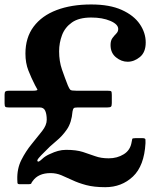

<svg xmlns="http://www.w3.org/2000/svg" viewBox="-20 -784 697 838"><path d="M55.5 0Q54 -47.5 73.2 -85.8Q92.5 -124 118.2 -155.2Q144 -186.5 164 -212.2Q184 -238 184 -261Q184 -285.5 177.5 -300.2Q171 -315 154 -315H18.5Q7 -315 3.5 -317.8Q0 -320.5 0 -332.5V-371Q0 -382 4 -385Q8 -388 18.5 -388H123Q146 -388 143 -393.8Q140 -399.5 133 -412Q117 -443 104 -476Q91 -509 91 -550Q91 -620 126.8 -667.8Q162.5 -715.5 227 -740Q291.5 -764.5 378 -764.5Q458.5 -764.5 511.2 -740.8Q564 -717 590 -679Q616 -641 616 -598.5Q616 -556 590.8 -535.2Q565.5 -514.5 537 -514.5Q510 -514.5 486.2 -533.8Q462.5 -553 462.5 -587.5Q462.5 -607 470.8 -618Q479 -629 487.5 -637.5Q496 -646 496 -657.5Q496 -678 461.5 -692.8Q427 -707.5 378 -707.5Q324.5 -707.5 294 -686Q263.5 -664.5 250.8 -630.8Q238 -597 238 -560Q238 -516.5 250.5 -480.5Q263 -444.5 276 -411.5Q282.5 -396 287 -392Q291.5 -388 314 -388H449Q462.5 -388 465.2 -385.5Q468 -383 468 -369.5V-334Q468 -322 464.5 -318.5Q461 -315 448 -315H319Q305 -315 301.8 -311.8Q298.5 -308.5 296.5 -297.5Q292.5 -249 272.2 -219.5Q252 -190 224.8 -167.8Q197.5 -145.5 172 -118.5Q160.5 -107.5 149.8 -95.2Q139 -83 145 -79Q149 -76 163.8 -90Q178.5 -104 199.5 -112.5Q216 -120.5 233 -125.2Q250 -130 268.5 -130Q312.5 -130 341.5 -120.8Q370.5 -111.5 395.8 -102.2Q421 -93 454.5 -93Q491.5 -93 520.2 -110.8Q549 -128.5 554.5 -164Q556.5 -174 557.2 -177.5Q558 -181 570.5 -181H602.5Q614 -181 614.8 -175Q615.5 -169 615 -159Q609.5 -60 560.2 -13.5Q511 33 439.5 33Q390.5 33 356 23.8Q321.5 14.5 295.8 2.2Q270 -10 247.8 -19.2Q225.5 -28.5 200.5 -28.5Q147 -28.5 122.5 6.5Q118 12 116.8 16Q115.5 20 106 20H66Q56.5 20 56.2 14Q56 8 55.5 0Z"/></svg>

Font: Besley* Condensed Semi
Style: Regular
Weight: 600
Width: 3
Designer: Owen Earl
Foundry: indestructible type*
Version: Version 3.000; ttfautohint (v1.8.3)